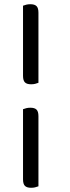

<svg xmlns="http://www.w3.org/2000/svg" viewBox="-20 -702 333 909"><path d="M162 -310Q154 -307 146 -305Q138 -303 127 -303Q107 -303 98 -312Q89 -321 89 -343V-675Q97 -678 105 -680Q113 -682 124 -682Q144 -682 153 -673Q162 -664 162 -642ZM162 180Q154 183 146 185Q138 187 127 187Q107 187 98 178Q89 169 89 147V-185Q97 -188 105 -190Q113 -192 124 -192Q144 -192 153 -183Q162 -174 162 -152Z"/></svg>

Font: Baloo Bhai 2
Style: Regular
Weight: 400
Designer: Supriya Tembe, Noopur Datye and Ek Type
Foundry: Ek Type
Version: Version 1.640;PS 1.000;hotconv 16.6.51;makeotf.lib2.5.65220;